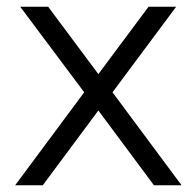

<svg xmlns="http://www.w3.org/2000/svg" viewBox="-20 -550 583 570"><path d="M314 -276 503 -530H421L272 -330L123 -530H40L230 -276L25 0H107L272 -222L437 0H519Z"/></svg>

Font: Cheyenne Sans Light
Style: Regular
Weight: 300
Designer: The Public Sans project authors (U.S. Web Design System), Libre Franklin designed by Pablo Impallari and Rodrigo Fuenzal
Foundry: The Cheyenne Sans Project Authors
Version: Version 2.007